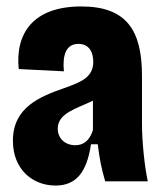

<svg xmlns="http://www.w3.org/2000/svg" viewBox="-20 -562 506 595"><path d="M152 13C216 13 249 -28 262 -115H283C288 -74 293 -44 306 0H438C428 -45 420 -125 420 -177V-327C420 -467 373 -542 232 -542C82 -542 27 -458 38 -348L178 -341C173 -392 185 -426 223 -426C257 -426 269 -399 269 -371C269 -323 233 -308 179 -289C105 -263 20 -230 20 -126C20 -36 82 13 152 13ZM213 -112C183 -112 159 -132 159 -163C159 -212 217 -225 268 -250V-159C261 -137 247 -112 213 -112Z"/></svg>

Font: Bricolage Grotesque 10pt Condensed ExtraBold
Style: Regular
Weight: 800
Width: 3
Designer: Mathieu Triay
Foundry: Atelier Triay
Version: Version 1.000;gftools[0.9.29]